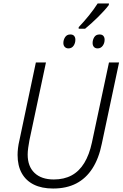

<svg xmlns="http://www.w3.org/2000/svg" viewBox="-20 -1073 704 1103"><path d="M432 -917Q461 -947 490.5 -983.5Q520 -1020 541 -1053H606L605 -1044Q594 -1029 578.5 -1012Q563 -995 544.5 -976.5Q526 -958 507 -941Q488 -924 469 -908H432ZM373 -795Q360 -795 352 -803.5Q344 -812 344 -826Q344 -844 354 -859.5Q364 -875 384 -875Q399 -875 406 -866.5Q413 -858 413 -845Q413 -825 402.5 -810Q392 -795 373 -795ZM541 -795Q527 -795 519.5 -803.5Q512 -812 512 -826Q512 -844 521.5 -859.5Q531 -875 552 -875Q567 -875 574 -866.5Q581 -858 581 -845Q581 -825 570 -810Q559 -795 541 -795ZM285 10Q220 10 174.5 -12.5Q129 -35 105 -78Q81 -121 81 -183Q81 -201 83.5 -222.5Q86 -244 92 -269L186 -714H244L149 -267Q145 -246 142 -224Q139 -202 139 -185Q139 -117 178.5 -79.5Q218 -42 289 -42Q348 -42 391.5 -65.5Q435 -89 464 -136.5Q493 -184 508 -254L606 -714H664L565 -248Q548 -163 511 -105.5Q474 -48 418 -19Q362 10 285 10Z"/></svg>

Font: Noto Sans Display Light
Style: Italic
Weight: 300
Italic angle: -12°
Designer: Monotype Design Team
Foundry: Monotype Imaging Inc.
Version: Version 2.003